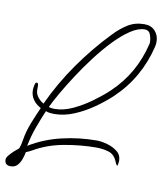

<svg xmlns="http://www.w3.org/2000/svg" viewBox="-100 -795 840 985"><g transform="rotate(10 320.0 -302.5)"><path d="M22 116Q-9 116 -9 86Q-9 76 3 62Q15 48 29 35.5Q43 23 50 18Q55 5 57.5 -6Q60 -17 62 -30Q69 -74 87 -119.5Q105 -165 123 -205Q98 -218 82.5 -239.5Q67 -261 67 -290Q67 -297 70 -313.5Q73 -330 80 -330Q89 -330 89 -315Q89 -300 89 -294Q89 -273 102.5 -256Q116 -239 133 -230Q185 -343 258 -447Q331 -551 417 -640Q450 -675 487 -698Q524 -721 573 -721Q608 -721 628.5 -698.5Q649 -676 649 -642Q649 -629 646 -617Q626 -534 585.5 -462.5Q545 -391 483 -332Q447 -298 399.5 -264.5Q352 -231 299.5 -209Q247 -187 195 -187Q184 -187 173 -188.5Q162 -190 152 -194Q132 -147 115 -100Q98 -53 88 -2Q165 -49 255 -70Q345 -91 435 -91Q459 -91 490 -82.5Q521 -74 543.5 -56Q566 -38 566 -7Q566 -5 564.5 6Q563 17 560 19Q552 9 549 0Q535 -36 505 -45.5Q475 -55 439 -55Q360 -55 273.5 -39.5Q187 -24 117 17Q110 21 102.5 24.5Q95 28 87 31Q84 48 77 68Q70 88 57 102Q44 116 22 116ZM193 -213Q240 -213 289.5 -236.5Q339 -260 384 -293Q429 -326 461 -356Q520 -412 558 -479Q596 -546 615 -625Q616 -628 616 -631Q616 -634 616 -637Q616 -654 608.5 -674.5Q601 -695 579 -695Q545 -695 504.5 -668Q464 -641 421.5 -596.5Q379 -552 338.5 -498.5Q298 -445 263 -391Q228 -337 202 -291.5Q176 -246 163 -218Q168 -215 178 -214Q188 -213 193 -213Z"/></g></svg>

Font: Licorice
Style: Regular
Weight: 400
Designer: Robert E. Leuschke
Foundry: Robert E. Leuschke
Version: Version 1.010; ttfautohint (v1.8.3)